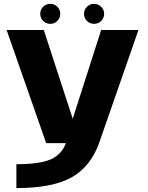

<svg xmlns="http://www.w3.org/2000/svg" viewBox="-20 -747 771 1002"><path d="M221 0 14.5 -590.5H208.5L359.5 -127.5L508 -590.5H702.5L497 0Q452 124 352.5 179.2Q253 234.5 65.5 234.5V110Q184.5 110 243 85.5Q301 61 324 0ZM242.5 -622.5Q220.5 -622.5 205.2 -637.8Q190 -653 190 -675Q190 -696.5 205.2 -711.8Q220.5 -727 242.5 -727Q264 -727 279.2 -711.8Q294.5 -696.5 294.5 -675Q294.5 -653 279.2 -637.8Q264 -622.5 242.5 -622.5ZM471 -622.5Q449 -622.5 433.8 -637.8Q418.5 -653 418.5 -675Q418.5 -696.5 433.8 -711.8Q449 -727 471 -727Q492.5 -727 508 -711.8Q523.5 -696.5 523.5 -675Q523.5 -653 508 -637.8Q492.5 -622.5 471 -622.5Z"/></svg>

Font: Anybody ExtraExpanded Regular
Style: Bold
Weight: 700
Width: 8
Designer: Tyler Finck
Foundry: Etcetera Type Company
Version: Version 1.010; ttfautohint (v1.8.3) -l 8 -r 50 -G 200 -x 14 